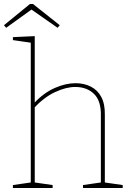

<svg xmlns="http://www.w3.org/2000/svg" viewBox="-32 -947 662 967"><path d="M33 0V-15L130 -29L123 -21V-739L130 -731L33 -745V-760L143 -765V-424L139 -427Q189 -480 244 -504Q299 -528 348 -528Q392 -528 426 -510.5Q460 -493 478.5 -458Q497 -423 496 -368V-21L489 -29L586 -15V0H386V-15L483 -29L476 -21V-363Q478 -438 442 -473.5Q406 -509 347 -509Q301 -509 246 -483.5Q191 -458 139 -403L143 -414V-21L136 -29L233 -15V0ZM-1 -807 -12 -820 119 -927H134L269 -820L258 -807L122 -902H131Z"/></svg>

Font: Bitter Thin Thin
Style: Regular
Weight: 250
Version: Version 2.002